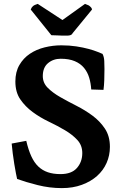

<svg xmlns="http://www.w3.org/2000/svg" viewBox="-20 -955 625 987"><path d="M115 -231Q126 -184 141 -151.5Q156 -119 177 -99Q198 -79 226 -69.5Q254 -60 291 -60Q348 -60 375.5 -91.5Q403 -123 403 -168Q403 -208 377.5 -235.5Q352 -263 314 -285.5Q276 -308 231 -329.5Q186 -351 148 -379Q110 -407 84.5 -444Q59 -481 59 -536Q59 -585 79.5 -620.5Q100 -656 133.5 -678.5Q167 -701 209.5 -711.5Q252 -722 295 -722Q337 -722 372.5 -716.5Q408 -711 435.5 -703.5Q463 -696 481.5 -688.5Q500 -681 507 -678Q515 -663 516 -641.5Q517 -620 517 -600Q517 -570 516 -542.5Q515 -515 512 -493L449 -495Q447 -527 438.5 -555.5Q430 -584 412 -606Q394 -628 364.5 -640.5Q335 -653 292 -653Q254 -653 227 -630.5Q200 -608 200 -564Q200 -529 225.5 -503.5Q251 -478 289.5 -456Q328 -434 372.5 -411.5Q417 -389 455.5 -360.5Q494 -332 519.5 -293.5Q545 -255 545 -200Q545 -156 528 -117.5Q511 -79 479 -50.5Q447 -22 401 -5Q355 12 298 12Q235 12 173.5 -3.5Q112 -19 68 -35Q66 -42 62 -63.5Q58 -85 53.5 -111.5Q49 -138 45.5 -166.5Q42 -195 40 -217ZM328 -772Q312 -772 298.5 -772Q285 -772 274 -773Q271 -773 259 -773.5Q247 -774 244 -774L138 -906Q142 -917 149.5 -923.5Q157 -930 174 -935L301 -852L417 -935Q431 -930 435.5 -927.5Q440 -925 446 -919Q450 -915 451.5 -911.5Q453 -908 453 -906L353 -784Q350 -777 342.5 -774.5Q335 -772 328 -772Z"/></svg>

Font: Lusitana
Style: Bold
Weight: 700
Designer: Ana Paula Megda
Foundry: Ana Paula Megda
Version: Version 1.000; ttfautohint (v1.1) -l 8 -r 50 -G 200 -x 14 -D